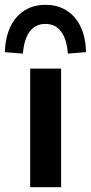

<svg xmlns="http://www.w3.org/2000/svg" viewBox="-57 -775 376 795"><path d="M68 0V-491H196V0ZM38 -553 -37 -559Q-35 -619 -14.5 -663Q6 -707 43.5 -731Q81 -755 131 -755Q182 -755 219.5 -731Q257 -707 277.5 -663Q298 -619 299 -559L224 -553Q220 -611 196.5 -643.5Q173 -676 131 -676Q89 -676 65.5 -643.5Q42 -611 38 -553Z"/></svg>

Font: Nunito Sans 11pt
Style: Bold
Weight: 700
Version: Version 3.101;gftools[0.9.27]